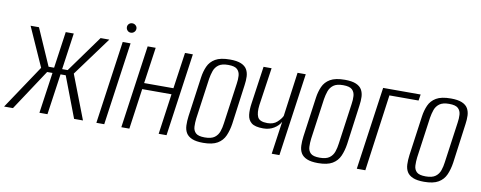

<svg xmlns="http://www.w3.org/2000/svg" viewBox="-68 -867 2830 1129"><g transform="rotate(10 1346.5 -303.0)"><path d="M-12 0 163 -262 59 -495H109L205 -276H238L269 -494H317L286 -276H319L477 -495H529L358 -262L459 0H406L313 -244H282L247 0H199L234 -244H202L41 0Z M539 0 609 -495H656L586 0ZM646 -557Q634 -557 626 -565.5Q618 -574 618 -586Q618 -597 626 -605Q634 -613 646 -613Q658 -613 666.5 -605Q675 -597 675 -586Q675 -574 666.5 -565.5Q658 -557 646 -557Z M688 0 758 -495H806L775 -279H950L981 -495H1028L958 0H911L945 -242H770L736 0Z M1177 7Q1135 7 1110.5 -3.5Q1086 -14 1075 -32.5Q1064 -51 1063 -77Q1062 -103 1066 -133L1099 -370Q1104 -406 1117.5 -436.5Q1131 -467 1161.5 -485Q1192 -503 1249 -503Q1291 -503 1315.5 -492.5Q1340 -482 1350.5 -463.5Q1361 -445 1362 -421Q1363 -397 1359 -370L1327 -133Q1321 -93 1307 -61Q1293 -29 1262.5 -11Q1232 7 1177 7ZM1181 -26Q1220 -26 1239.5 -40.5Q1259 -55 1267 -78.5Q1275 -102 1278 -127L1312 -370Q1316 -395 1314.5 -418Q1313 -441 1298 -455.5Q1283 -470 1244 -470Q1206 -470 1186.5 -455.5Q1167 -441 1159 -418Q1151 -395 1147 -370L1113 -127Q1110 -102 1111 -78.5Q1112 -55 1127 -40.5Q1142 -26 1181 -26Z M1586 0 1614 -196Q1602 -172 1574.5 -155Q1547 -138 1510 -138Q1461 -138 1440 -155Q1419 -172 1415.5 -202.5Q1412 -233 1418 -272L1450 -495H1498L1465 -270Q1459 -223 1470.5 -198Q1482 -173 1529 -173Q1565 -173 1586.5 -192.5Q1608 -212 1617 -231L1653 -495H1702L1632 0Z M1863 7Q1821 7 1796.5 -3.5Q1772 -14 1761 -32.5Q1750 -51 1749 -77Q1748 -103 1752 -133L1785 -370Q1790 -406 1803.5 -436.5Q1817 -467 1847.5 -485Q1878 -503 1935 -503Q1977 -503 2001.5 -492.5Q2026 -482 2036.5 -463.5Q2047 -445 2048 -421Q2049 -397 2045 -370L2013 -133Q2007 -93 1993 -61Q1979 -29 1948.5 -11Q1918 7 1863 7ZM1867 -26Q1906 -26 1925.5 -40.5Q1945 -55 1953 -78.5Q1961 -102 1964 -127L1998 -370Q2002 -395 2000.5 -418Q1999 -441 1984 -455.5Q1969 -470 1930 -470Q1892 -470 1872.5 -455.5Q1853 -441 1845 -418Q1837 -395 1833 -370L1799 -127Q1796 -102 1797 -78.5Q1798 -55 1813 -40.5Q1828 -26 1867 -26Z M2094 0 2164 -495H2388L2382 -458H2208L2145 0Z M2496 7Q2454 7 2429.5 -3.5Q2405 -14 2394 -32.5Q2383 -51 2382 -77Q2381 -103 2385 -133L2418 -370Q2423 -406 2436.5 -436.5Q2450 -467 2480.5 -485Q2511 -503 2568 -503Q2610 -503 2634.5 -492.5Q2659 -482 2669.5 -463.5Q2680 -445 2681 -421Q2682 -397 2678 -370L2646 -133Q2640 -93 2626 -61Q2612 -29 2581.5 -11Q2551 7 2496 7ZM2500 -26Q2539 -26 2558.5 -40.5Q2578 -55 2586 -78.5Q2594 -102 2597 -127L2631 -370Q2635 -395 2633.5 -418Q2632 -441 2617 -455.5Q2602 -470 2563 -470Q2525 -470 2505.5 -455.5Q2486 -441 2478 -418Q2470 -395 2466 -370L2432 -127Q2429 -102 2430 -78.5Q2431 -55 2446 -40.5Q2461 -26 2500 -26Z"/></g></svg>

Font: Alumni Sans Light
Style: Italic
Weight: 300
Italic angle: -8°
Version: Version 1.016